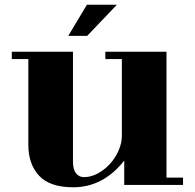

<svg xmlns="http://www.w3.org/2000/svg" viewBox="-20 -722 825 813"><path d="M496 -147V-472H426V-503H685V30H755V61H506V-42Q417 71 290 71Q191 71 145.5 22Q100 -27 100 -109V-472H30V-503H289V-38Q289 -4 302 12Q315 28 335 28Q366 28 395 12Q424 -4 446.5 -29Q469 -54 482.5 -85.5Q496 -117 496 -147ZM349 -570H269L348 -702H475Z"/></svg>

Font: Cafe24 ClassicType
Style: Regular
Weight: 400
Designer: Cafe24 thkim, hmlim, mnelim & 4IR
Foundry: Cafe24
Version: Version 1.000